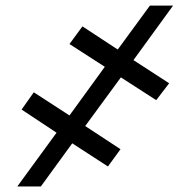

<svg xmlns="http://www.w3.org/2000/svg" viewBox="-20 -675 671 695"><path d="M417.6 -394.9 288.4 -218.8 416.2 -134.9 370.7 -72.4 241.5 -156.2 127.8 0H42.6L184.7 -194.6L58.2 -278.4L102.3 -340.9L231.5 -257.1L359.4 -433.2L231.5 -515.6L278.4 -579.5L406.2 -495.7L522.7 -654.8H606.5L463.1 -457.4L592.3 -373.6L545.5 -312.5Z"/></svg>

Font: Inter P
Style: Italic
Weight: 400
Italic angle: -9.40001°
Designer: Rasmus Andersson
Foundry: rsms
Version: Version 3.018;git-588b23468